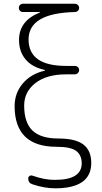

<svg xmlns="http://www.w3.org/2000/svg" viewBox="-20 -770 540 1020"><path d="M280.3 9.8Q58.6 9.8 57.6 -205.1Q57.6 -275.4 101.1 -326.7Q144.5 -377.9 217.8 -394.5Q218.8 -394.5 218.8 -397.5Q218.8 -398.4 217.8 -398.4Q150.4 -413.1 115.7 -454.6Q81.1 -496.1 81.1 -557.6Q81.1 -659.2 190.4 -703.1Q192.4 -703.1 192.4 -705.1Q192.4 -706.1 191.4 -706.1H101.6Q92.8 -706.1 86.4 -712.4Q80.1 -718.8 80.1 -728Q80.1 -737.3 86.4 -743.7Q92.8 -750 101.6 -750H377.9Q386.7 -750 393.6 -743.7Q400.4 -737.3 400.4 -728Q400.4 -718.8 393.6 -712.4Q386.7 -706.1 377.9 -706.1Q131.8 -700.2 131.8 -560.5Q131.8 -419.9 331.1 -419.9H377.9Q386.7 -419.9 393.6 -413.6Q400.4 -407.2 400.4 -397.9Q400.4 -388.7 393.6 -381.8Q386.7 -375 377.9 -375H331.1Q227.5 -375 168 -328.6Q108.4 -282.2 108.4 -209Q108.4 -119.1 152.3 -76.7Q196.3 -34.2 290 -34.2Q381.8 -34.2 423.3 -2Q464.8 30.3 464.8 95.7Q464.8 229.5 275.4 230.5Q215.8 230.5 152.3 209Q129.9 202.1 129.9 177.7Q129.9 169.9 136.7 165Q143.6 160.2 152.3 163.1Q218.8 186.5 272.5 185.5Q414.1 185.5 414.1 97.7Q414.1 54.7 385.3 32.2Q356.4 9.8 280.3 9.8Z"/></svg>

Font: Rounded-X Mgen+ 2m light
Style: Regular
Weight: 200
Designer: [Source Han Sans]
Ryoko NISHIZUKA  (kana & ideographs); Paul D. Hunt (Latin, Greek & Cyrillic); Wenlong ZHANG  (bopomofo
Version: Version 1.059.20150602